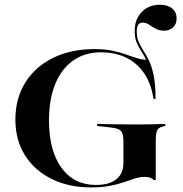

<svg xmlns="http://www.w3.org/2000/svg" viewBox="-20 -793 787 824"><path d="M371 11.3Q274.2 11.3 200.8 -25.4Q127.4 -62.1 86.7 -127.4Q46 -192.7 46 -279.8Q46 -370.2 88.3 -438.3Q130.6 -506.5 207.3 -544.4Q283.9 -582.3 384.7 -582.3Q430.6 -582.3 462.9 -575.4Q495.2 -568.5 520.6 -559.3Q546 -550 568.5 -543.1Q591.1 -536.3 616.1 -536.3Q633.9 -498.4 640.3 -457.3Q646.8 -416.1 647.6 -368.5H638.7Q629 -433.9 598.8 -478.2Q568.5 -522.6 521.4 -545.6Q474.2 -568.5 413.7 -568.5Q344.4 -568.5 294.4 -533.5Q244.4 -498.4 217.3 -433.1Q190.3 -367.7 190.3 -276.6Q190.3 -146 244 -72.6Q297.6 0.8 391.9 0.8Q430.6 0.8 456.9 -10.5Q483.1 -21.8 496.4 -42.7Q509.7 -63.7 509.7 -94.4V-183.1Q509.7 -208.1 505.2 -220.6Q500.8 -233.1 487.5 -238.7Q474.2 -244.4 447.6 -246.8L396.8 -252.4V-261.3Q415.3 -260.5 441.9 -260.1Q468.5 -259.7 501.2 -259.3Q533.9 -258.9 570.2 -258.9H577.4H587.1Q611.3 -258.9 637.1 -259.7Q662.9 -260.5 689.5 -261.3V-252.4L679 -250Q660.5 -246 654.4 -233.5Q648.4 -221 648.4 -183.1V-20.2H639.5Q634.7 -26.6 625 -30.2Q615.3 -33.9 600 -33.9Q580.6 -33.9 558.9 -27Q537.1 -20.2 510.9 -10.9Q484.7 -1.6 450.4 4.8Q416.1 11.3 371 11.3ZM638.7 -368.5Q638.7 -428.2 630.6 -466.5Q622.6 -504.8 610.5 -529.8Q598.4 -554.8 586.3 -573.4Q574.2 -591.9 566.1 -611.7Q558.1 -631.5 558.1 -660.5Q558.1 -710.5 588.3 -741.5Q618.5 -772.6 666.1 -772.6Q699.2 -772.6 718.5 -757.3Q737.9 -741.9 737.9 -712.9Q737.9 -689.5 722.6 -675.4Q707.3 -661.3 683.9 -661.3Q663.7 -661.3 648.4 -669.8Q633.1 -678.2 619.8 -687.1Q606.5 -696 592.7 -696Q566.9 -696 566.9 -659.7Q566.9 -632.3 575 -613.3Q583.1 -594.4 595.2 -576.2Q607.3 -558.1 619.4 -533.1Q631.5 -508.1 639.5 -469Q647.6 -429.8 647.6 -368.5Z"/></svg>

Font: Playfair 144pt SemiExpanded ExtraBold
Style: Regular
Weight: 800
Width: 6
Designer: Claus Eggers Sørensen
Foundry: Claus Eggers Sørensen
Version: Version 2.203